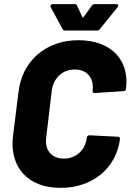

<svg xmlns="http://www.w3.org/2000/svg" viewBox="-20 -903 633 931"><path d="M226 -868 283 -763C285 -758 290 -755 295 -755H451C456 -755 462 -758 465 -763L550 -868C556 -876 554 -883 544 -883H439C433 -883 428 -881 425 -875L386 -821C384 -817 381 -817 379 -821L354 -875C352 -881 347 -883 341 -883H235C227 -883 222 -876 226 -868ZM273 8C429 8 544 -87 562 -230C562 -236 558 -240 551 -240L414 -247C407 -247 402 -243 401 -236C394 -175 349 -134 290 -134C230 -134 196 -175 204 -236L231 -463C239 -525 283 -566 343 -566C402 -566 437 -525 429 -463C428 -455 432 -452 440 -452L578 -461C585 -461 591 -466 591 -472C609 -614 517 -708 360 -708C204 -708 88 -609 70 -459L43 -243C25 -92 116 8 273 8Z"/></svg>

Font: Barlow ExtraBold
Style: Italic
Weight: 800
Italic angle: -7°
Designer: Jeremy Tribby
Foundry: Tribby Type
Version: Version 1.422;hotconv 1.0.109;makeotfexe 2.5.65596